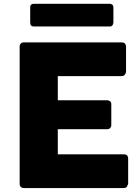

<svg xmlns="http://www.w3.org/2000/svg" viewBox="-20 -958 715 978"><path d="M80.1 -719.7Q80.1 -730.5 85.9 -736.3Q91.8 -742.2 102.5 -742.2Q267.6 -742.2 598.6 -742.2Q610.4 -742.2 616.2 -736.3Q622.1 -729.5 622.1 -718.8Q622.1 -676.8 622.1 -594.7Q622.1 -585.9 616.2 -578.1Q610.4 -570.3 598.6 -570.3Q490.2 -570.3 274.4 -570.3Q274.4 -540 274.4 -447.3Q336.9 -447.3 524.4 -447.3Q534.2 -447.3 540 -442.4Q546.9 -438.5 546.9 -427.7Q546.9 -391.6 546.9 -319.3Q546.9 -312.5 541 -305.7Q535.2 -299.8 525.4 -299.8Q441.4 -299.8 274.4 -299.8Q274.4 -267.6 274.4 -171.9Q358.4 -171.9 610.4 -171.9Q632.8 -171.9 632.8 -149.4Q632.8 -107.4 632.8 -23.4Q632.8 -17.6 628.9 -13.7Q627 0 608.4 0Q439.5 0 102.5 0Q92.8 0 86.9 -4.9Q80.1 -10.7 80.1 -21.5Q80.1 -253.9 80.1 -719.7ZM133.8 -920.9Q133.8 -938.5 151.4 -938.5Q281.2 -938.5 540 -938.5Q547.9 -938.5 552.7 -933.6Q557.6 -929.7 557.6 -920.9Q557.6 -894.5 557.6 -843.8Q557.6 -837.9 553.7 -830.1Q548.8 -823.2 540 -823.2Q411.1 -823.2 151.4 -823.2Q133.8 -823.2 133.8 -843.8Q133.8 -869.1 133.8 -920.9Z"/></svg>

Font: Cocogoose
Style: Regular
Weight: 400
Designer: Cosimo Lorenzo Pancini
Version: Version 1.000